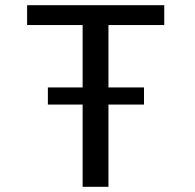

<svg xmlns="http://www.w3.org/2000/svg" viewBox="-20 -720 750 740"><path d="M164.5 -383H298.5V-623.5H84.5V-700H613V-623.5H398V-383H535V-317H398V0H298.5V-317H164.5Z"/></svg>

Font: League Mono
Style: Regular
Weight: 400
Width: 6
Designer: Tyler Finck
Foundry: The League of Moveable Type / Tyler Finck
Version: Version 2.300;RELEASE